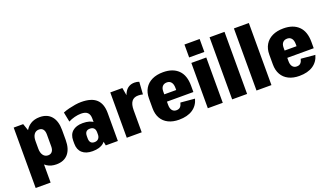

<svg xmlns="http://www.w3.org/2000/svg" viewBox="-79 -1365 3712 2150"><g transform="rotate(-20 1777.0 -290.0)"><path d="M367 11Q303 11 257 -18.5Q211 -48 186.5 -103Q162 -158 162 -235V-307Q162 -384 187 -438.5Q212 -493 258 -522Q304 -551 368 -551Q458 -551 507 -493.5Q556 -436 556 -329V-211Q556 -104 507 -46.5Q458 11 367 11ZM56 -540H169L234 -350V180H56ZM313 -116Q345 -116 362 -137.5Q379 -159 379 -198V-341Q379 -381 362 -402Q345 -423 313 -423Q276 -423 255 -394.5Q234 -366 234 -315V-225Q234 -174 255.5 -145Q277 -116 313 -116Z M918 -199V-334Q918 -382 893.5 -405.5Q869 -429 817 -429Q780 -429 739 -418.5Q698 -408 665 -390L642 -506Q676 -520 714.5 -529.5Q753 -539 791 -545Q829 -551 862 -551Q985 -551 1043 -497Q1101 -443 1101 -334V0H957ZM798 11Q719 11 675.5 -28Q632 -67 632 -138V-175Q632 -246 675.5 -284.5Q719 -323 799 -323Q884 -323 930 -285Q976 -247 976 -176V-139Q976 -67 930 -28Q884 11 798 11ZM852 -77Q882 -77 899 -95.5Q916 -114 916 -145V-170Q916 -203 900 -220Q884 -237 853 -237Q823 -237 808 -220.5Q793 -204 793 -169V-144Q793 -111 807.5 -94Q822 -77 852 -77Z M1207 -540H1351L1385 -346V0H1207ZM1346 -295Q1346 -421 1384 -486Q1422 -551 1499 -551Q1513 -551 1527 -548.5Q1541 -546 1553 -541L1543 -394Q1517 -401 1488 -401Q1436 -401 1410.5 -367Q1385 -333 1385 -264Z M1828 11Q1755 11 1701.5 -15.5Q1648 -42 1619.5 -92Q1591 -142 1591 -212V-328Q1591 -398 1621 -448Q1651 -498 1706.5 -524.5Q1762 -551 1838 -551Q1954 -551 2018.5 -488Q2083 -425 2083 -301V-226H1736V-313H1943L1910 -278V-338Q1910 -382 1891.5 -405.5Q1873 -429 1840 -429Q1806 -429 1787 -408Q1768 -387 1768 -347V-186Q1768 -145 1786 -122Q1804 -99 1836 -99Q1867 -99 1883 -116.5Q1899 -134 1906 -165L2075 -150Q2054 -72 1991 -30.5Q1928 11 1828 11Z M2351 -540V0H2173V-540ZM2352 -760V-606H2171V-760Z M2641 -740V0H2463V-740Z M2931 -740V0H2753V-740Z M3262 11Q3189 11 3135.5 -15.5Q3082 -42 3053.5 -92Q3025 -142 3025 -212V-328Q3025 -398 3055 -448Q3085 -498 3140.5 -524.5Q3196 -551 3272 -551Q3388 -551 3452.5 -488Q3517 -425 3517 -301V-226H3170V-313H3377L3344 -278V-338Q3344 -382 3325.5 -405.5Q3307 -429 3274 -429Q3240 -429 3221 -408Q3202 -387 3202 -347V-186Q3202 -145 3220 -122Q3238 -99 3270 -99Q3301 -99 3317 -116.5Q3333 -134 3340 -165L3509 -150Q3488 -72 3425 -30.5Q3362 11 3262 11Z"/></g></svg>

Font: Pathway Extreme Condensed ExtraBold
Style: Regular
Weight: 800
Width: 3
Version: Version 1.001;gftools[0.9.26]